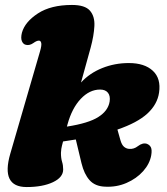

<svg xmlns="http://www.w3.org/2000/svg" viewBox="-20 -740 673 775"><path d="M141.5 -532.5Q148.5 -556.5 146.5 -566.2Q144.5 -576 137 -576Q128 -576 115 -566.5Q99.5 -555.5 85 -559Q74 -561 68.5 -573.5Q63 -586 68.5 -608Q80.5 -651.5 133 -685.8Q185.5 -720 270.5 -720Q323 -720 343 -697Q363 -674 361 -635Q359 -596 346 -548L307 -407Q342 -445 392.5 -465.2Q443 -485.5 500 -485.5Q563.5 -485.5 597 -454.2Q630.5 -423 622 -366Q615 -318.5 574.8 -281.5Q534.5 -244.5 454 -217L466 -174.5Q471.5 -155 481 -147.2Q490.5 -139.5 502 -139Q520.5 -137.5 536.5 -150Q556 -165 573 -159.5Q584.5 -155 589.2 -145Q594 -135 590.5 -113.5Q584.5 -79 557.8 -49Q531 -19 490.5 -1.5Q450 16 404 13.5Q363.5 12 341.5 -12.8Q319.5 -37.5 309 -81L286 -177Q261.5 -173 234.5 -169Q229 -149 227.5 -139.2Q226 -129.5 226 -123Q226 -101.5 230.5 -87.2Q235 -73 235 -56Q235 -24 193.5 -4.5Q152 15 87.5 15Q-17.5 15 21.5 -119.5ZM252.5 -238Q251 -233 250 -229Q337.5 -242.5 377 -267.8Q416.5 -293 422.5 -330Q426 -352.5 415.8 -365.5Q405.5 -378.5 384 -378.5Q341.5 -378.5 306 -341Q270.5 -303.5 252.5 -238Z"/></svg>

Font: Fraunces 9pt S050 Black
Style: Italic
Weight: 900
Italic angle: -16°
Version: Version 1.000; ttfautohint (v1.8.3)